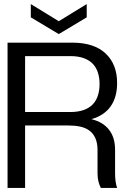

<svg xmlns="http://www.w3.org/2000/svg" viewBox="-20 -921 633 941"><path d="M268 -754 131 -836V-901L268 -817L405 -901V-836ZM554 -514Q554 -445 522.5 -400Q491 -355 428 -337Q485 -323 514.5 -285Q544 -247 544 -187V-72Q544 -28 554 0H474Q467 -14 462.5 -31.5Q458 -49 458 -72V-185Q458 -220 447.5 -243.5Q437 -267 418 -281Q399 -295 373 -300.5Q347 -306 316 -306H103V0H17V-712H334Q441 -712 497.5 -659Q554 -606 554 -514ZM468 -509Q468 -539 460 -564.5Q452 -590 435 -608Q418 -626 390.5 -636Q363 -646 325 -646H103V-372H325Q363 -372 390.5 -382Q418 -392 435 -410Q452 -428 460 -453.5Q468 -479 468 -509Z"/></svg>

Font: Firefly Display
Style: Regular
Weight: 400
Designer: Colophon Foundry, Jonny Pinhorn
Foundry: Colophon Foundry
Version: Version 1.200; ttfautohint (v1.8.3)